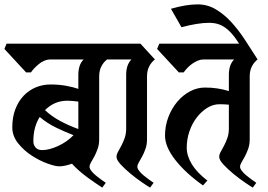

<svg xmlns="http://www.w3.org/2000/svg" viewBox="-38 -838 1222 875"><path d="M414 -203Q414 -179 407 -159.5Q400 -140 392 -125Q384 -110 377 -98.5Q370 -87 370 -78Q370 -70 378 -59.5Q386 -49 398 -39Q410 -29 422.5 -20Q435 -11 444 -5L428 17Q419 11 401 -1Q383 -13 362.5 -28Q342 -43 322.5 -60Q303 -77 290 -92Q276 -87 261 -83.5Q246 -80 232 -80Q213 -80 177.5 -93Q142 -106 106.5 -129Q71 -152 44.5 -185Q18 -218 18 -258Q18 -304 32 -340.5Q46 -377 70 -402Q94 -427 125.5 -440Q157 -453 192 -453Q231 -453 263.5 -447Q296 -441 319 -433V-497Q319 -543 343 -567H187Q162 -565 139 -546Q116 -527 103 -508H81L-18 -615L-8 -639H384L450 -567Q435 -556 424.5 -536.5Q414 -517 414 -490ZM154 -154Q186 -154 226.5 -172.5Q267 -191 297 -222Q260 -236 218.5 -256Q177 -276 143 -305Q129 -283 121.5 -255.5Q114 -228 114 -194Q114 -178 124 -166Q134 -154 154 -154ZM268 -379Q210 -379 167 -336Q198 -307 237.5 -286Q277 -265 319 -250V-375Q304 -377 291.5 -378Q279 -379 268 -379Z M632 -203Q632 -179 625 -159.5Q618 -140 610 -125Q602 -110 595 -98.5Q588 -87 588 -78Q588 -70 596 -59.5Q604 -49 616 -39Q628 -29 640.5 -20Q653 -11 662 -5L646 17Q634 10 608.5 -7.5Q583 -25 557.5 -46Q532 -67 512.5 -88Q493 -109 493 -123Q493 -134 500 -146.5Q507 -159 515 -174Q523 -189 530 -208.5Q537 -228 537 -252V-497Q537 -543 561 -567H363L341 -639H602L668 -567Q653 -556 642.5 -536.5Q632 -517 632 -490V-203Z M1100 -203Q1100 -179 1093 -159.5Q1086 -140 1078 -125Q1070 -110 1063 -98.5Q1056 -87 1056 -78Q1056 -70 1064 -59.5Q1072 -49 1084 -39Q1096 -29 1108.5 -20Q1121 -11 1130 -5L1114 17Q1102 10 1076.5 -7.5Q1051 -25 1025.5 -46Q1000 -67 980.5 -88Q961 -109 961 -123Q961 -134 968 -146.5Q975 -159 983 -174Q991 -189 998 -208.5Q1005 -228 1005 -252V-361Q994 -362 983.5 -362.5Q973 -363 962 -363Q933 -363 906.5 -346.5Q880 -330 859 -303Q838 -276 825.5 -240Q813 -204 813 -165Q813 -128 836 -90Q859 -52 907 -15L887 7Q808 -49 761 -109Q714 -169 714 -220Q714 -265 729.5 -305Q745 -345 770.5 -375Q796 -405 828.5 -422Q861 -439 896 -439Q926 -439 952.5 -435Q979 -431 1005 -423V-497Q1005 -543 1029 -567H889Q876 -567 863 -561.5Q850 -556 838 -547.5Q826 -539 816 -528.5Q806 -518 799 -508H777L678 -615L688 -639H1070L1136 -567Q1121 -556 1110.5 -536.5Q1100 -517 1100 -490V-203Z M1076 -598Q1056 -634 1038 -659.5Q1020 -685 1001.5 -701.5Q983 -718 962.5 -726Q942 -734 915 -734Q889 -734 858 -729Q827 -724 789 -714L741 -798Q810 -818 863 -818Q907 -818 944.5 -796Q982 -774 1014.5 -739Q1047 -704 1077 -658.5Q1107 -613 1136 -567L1076 -598Z"/></svg>

Font: Jaini Purva
Style: Regular
Weight: 400
Designer: Girish Dalvi, Maithili Shingre
Foundry: Ek Type
Version: Version 1.001;PS 1.000;hotconv 16.6.51;makeotf.lib2.5.65220